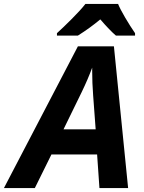

<svg xmlns="http://www.w3.org/2000/svg" viewBox="-80 -951 728 971"><path d="M411.1 -169.9H180.2L96.2 0H-60.1L314 -716.8H496.1L567.9 0H422.9ZM403.8 -296.9 391.1 -467.8Q386.2 -531.7 386.2 -591.3V-608.9Q364.7 -550.3 333 -484.9L241.2 -296.9ZM603 -771H506.3Q475.6 -796.9 427.2 -853Q376 -810.1 314 -771H208V-783.2Q238.8 -811 282.7 -855Q326.7 -898.9 352.1 -931.2H517.1Q527.8 -904.8 553.2 -861.6Q578.6 -818.4 603 -783.2Z"/></svg>

Font: Zoram GWebM
Style: Bold Italic
Weight: 700
Italic angle: -12°
Foundry: Ascender Corporation
Version: Version 1.000